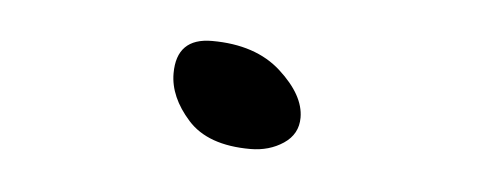

<svg xmlns="http://www.w3.org/2000/svg" viewBox="-25 -369 410 162"><g transform="rotate(5 180.0 -288.0)"><path d="M190 -244Q154 -244 137 -263Q120 -282 120 -302Q120 -332 150 -332Q187 -332 208.5 -312.5Q230 -293 230 -274Q230 -260 218 -252Q206 -244 190 -244Z"/></g></svg>

Font: Pecita
Style: Book
Weight: 400
Width: 7
Version: Version 4.3